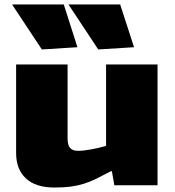

<svg xmlns="http://www.w3.org/2000/svg" viewBox="-20 -828 780 858"><path d="M167 -607 34 -808H265L326 -617ZM419 -607 286 -808H517L579 -617ZM223 10Q139 10 95.5 -31Q52 -72 52 -144V-540H282V-210Q282 -180 293 -167Q304 -154 330 -154Q353 -154 387.5 -160.5Q422 -167 454 -176V-540H684V0H491L480 -63H476Q438 -43 409.5 -29Q381 -15 353.5 -6.5Q326 2 295.5 6Q265 10 223 10Z"/></svg>

Font: Encode Sans Wide
Style: Black
Weight: 900
Designer: Pablo Impallari, Andres Torresi
Foundry: Pablo Impallari, Andres Torresi
Version: Version 1.000; ttfautohint (v1.00) -l 8 -r 50 -G 200 -x 14 -